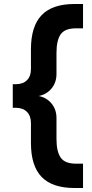

<svg xmlns="http://www.w3.org/2000/svg" viewBox="-20 -770 462 962"><path d="M396 172H354Q242 172 188.5 116.5Q135 61 135 -54V-154Q135 -189 115 -209.5Q95 -230 58 -230H44V-348H58Q95 -348 115 -368Q135 -388 135 -423V-523Q135 -638 188.5 -694Q242 -750 354 -750H396V-628H360Q305 -628 284 -598Q263 -568 263 -505V-399Q263 -357 238.5 -327Q214 -297 174 -289Q214 -281 238.5 -251Q263 -221 263 -179V-74Q263 -11 284 19.5Q305 50 360 50H396Z"/></svg>

Font: NT Somic Bold
Style: Regular
Weight: 700
Designer: Ravid Balaliev — lead type designer, mastering
Michael Voronin — secret advisor, marketing
Ivan Kovalenko — best boy
Foundry: NT Type
Version: Version 0.7